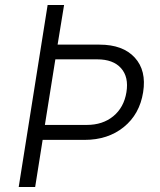

<svg xmlns="http://www.w3.org/2000/svg" viewBox="-20 -750 640 770"><path d="M55 0 171 -730H237L211 -571H379Q473 -571 520.5 -519Q568 -467 554 -380Q540 -292 476.5 -240.5Q413 -189 319 -189H151L121 0ZM160 -249H328Q392 -249 434.5 -284Q477 -319 487 -380Q497 -441 465.5 -476.5Q434 -512 370 -512H202Z"/></svg>

Font: JetBrains Mono NL ExtraLight
Style: Italic
Weight: 200
Italic angle: -9°
Monospace: yes
Designer: Philipp Nurullin, Konstantin Bulenkov
Foundry: JetBrains
Version: Version 2.305; ttfautohint (v1.8.4.7-5d5b)